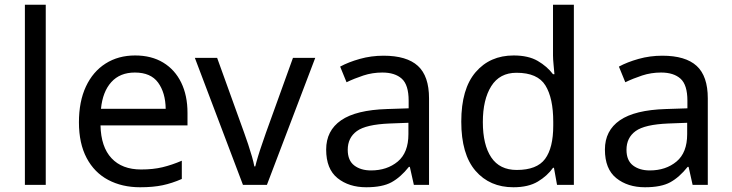

<svg xmlns="http://www.w3.org/2000/svg" viewBox="-20 -780 3087 810"><path d="M173 0H85V-760H173Z M550 -546Q619 -546 668.5 -516Q718 -486 744.5 -431.5Q771 -377 771 -304V-251H404Q406 -160 450.5 -112.5Q495 -65 575 -65Q626 -65 665.5 -74.5Q705 -84 747 -102V-25Q706 -7 666 1.5Q626 10 571 10Q495 10 436.5 -21Q378 -52 345.5 -113.5Q313 -175 313 -264Q313 -352 342.5 -415Q372 -478 425.5 -512Q479 -546 550 -546ZM549 -474Q486 -474 449.5 -433.5Q413 -393 406 -321H679Q678 -389 647 -431.5Q616 -474 549 -474Z M1005 0 802 -536H896L1010 -220Q1018 -198 1027 -171Q1036 -144 1043 -119.5Q1050 -95 1053 -78H1057Q1061 -95 1068.5 -120Q1076 -145 1085.5 -172Q1095 -199 1102 -220L1216 -536H1310L1106 0Z M1598 -545Q1696 -545 1743 -502Q1790 -459 1790 -365V0H1726L1709 -76H1705Q1670 -32 1631.5 -11Q1593 10 1525 10Q1452 10 1404 -28.5Q1356 -67 1356 -149Q1356 -229 1419 -272.5Q1482 -316 1613 -320L1704 -323V-355Q1704 -422 1675 -448Q1646 -474 1593 -474Q1551 -474 1513 -461.5Q1475 -449 1442 -433L1415 -499Q1450 -518 1498 -531.5Q1546 -545 1598 -545ZM1624 -259Q1524 -255 1485.5 -227Q1447 -199 1447 -148Q1447 -103 1474.5 -82Q1502 -61 1545 -61Q1613 -61 1658 -98.5Q1703 -136 1703 -214V-262Z M2146 10Q2046 10 1986 -59.5Q1926 -129 1926 -267Q1926 -405 1986.5 -475.5Q2047 -546 2147 -546Q2209 -546 2248.5 -523Q2288 -500 2313 -467H2319Q2318 -480 2315.5 -505.5Q2313 -531 2313 -546V-760H2401V0H2330L2317 -72H2313Q2289 -38 2249 -14Q2209 10 2146 10ZM2160 -63Q2245 -63 2279.5 -109.5Q2314 -156 2314 -250V-266Q2314 -366 2281 -419.5Q2248 -473 2159 -473Q2088 -473 2052.5 -416.5Q2017 -360 2017 -265Q2017 -169 2052.5 -116Q2088 -63 2160 -63Z M2774 -545Q2872 -545 2919 -502Q2966 -459 2966 -365V0H2902L2885 -76H2881Q2846 -32 2807.5 -11Q2769 10 2701 10Q2628 10 2580 -28.5Q2532 -67 2532 -149Q2532 -229 2595 -272.5Q2658 -316 2789 -320L2880 -323V-355Q2880 -422 2851 -448Q2822 -474 2769 -474Q2727 -474 2689 -461.5Q2651 -449 2618 -433L2591 -499Q2626 -518 2674 -531.5Q2722 -545 2774 -545ZM2800 -259Q2700 -255 2661.5 -227Q2623 -199 2623 -148Q2623 -103 2650.5 -82Q2678 -61 2721 -61Q2789 -61 2834 -98.5Q2879 -136 2879 -214V-262Z"/></svg>

Font: Noto Sans Kaithi
Style: Regular
Weight: 400
Designer: Monotype Design Team
Foundry: Monotype Imaging Inc.
Version: Version 2.005; ttfautohint (v1.8.4.7-5d5b)